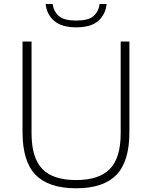

<svg xmlns="http://www.w3.org/2000/svg" viewBox="-20 -952 776 980"><path d="M368.5 9Q228.5 9 161.8 -59.5Q95 -128 95 -277.5V-740H141V-271.5Q141 -146.5 195.8 -89.8Q250.5 -33 368.5 -33Q486 -33 541 -89.8Q596 -146.5 596 -271.5V-740H640.5V-277.5Q640.5 -128 574.2 -59.5Q508 9 368.5 9ZM369.5 -812.5Q294 -812.5 256 -846Q218 -879.5 213 -931.5H248.5Q254.5 -892 281.2 -869.5Q308 -847 369.5 -847Q430.5 -847 456.8 -869.5Q483 -892 488.5 -931.5H524Q519 -879 482 -845.8Q445 -812.5 369.5 -812.5Z"/></svg>

Font: Encode Sans SmExp XLt
Style: Regular
Weight: 200
Width: 6
Designer: Multiple Designers
Foundry: Impallari Type
Version: Version 3.002; ttfautohint (v1.8.3) -l 8 -r 50 -G 200 -x 14 